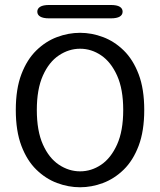

<svg xmlns="http://www.w3.org/2000/svg" viewBox="-20 -760 659 790"><path d="M309.5 10.5Q261.5 10.5 214.8 -7Q168 -24.5 129.5 -62Q91 -99.5 68 -160.2Q45 -221 45 -307.5Q45 -394 68 -454.5Q91 -515 129.5 -552.5Q168 -590 214.8 -607.5Q261.5 -625 309.5 -625Q357 -625 403.8 -607.5Q450.5 -590 489 -552.5Q527.5 -515 550.5 -454.5Q573.5 -394 573.5 -307.5Q573.5 -221 550.5 -160.2Q527.5 -99.5 489 -62Q450.5 -24.5 403.8 -7Q357 10.5 309.5 10.5ZM309.5 -55Q356 -55 396.2 -82.2Q436.5 -109.5 461.8 -165.5Q487 -221.5 487 -307.5Q487 -393 461.8 -449Q436.5 -505 396.2 -532.2Q356 -559.5 309.5 -559.5Q263.5 -559.5 222.5 -532.2Q181.5 -505 156.5 -449Q131.5 -393 131.5 -307.5Q131.5 -221.5 156.5 -165.5Q181.5 -109.5 222.5 -82.2Q263.5 -55 309.5 -55ZM133.5 -712Q133.5 -725 145.5 -732.2Q157.5 -739.5 182.5 -739.5H435.5Q461 -739.5 472.8 -732.2Q484.5 -725 484.5 -712Q484.5 -699 472.8 -691.8Q461 -684.5 435.5 -684.5H182.5Q157.5 -684.5 145.5 -691.8Q133.5 -699 133.5 -712Z"/></svg>

Font: Sono Monospace
Style: Regular
Weight: 400
Designer: Tyler Finck
Foundry: Tyler Finck
Version: Version 2.112